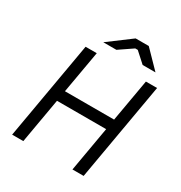

<svg xmlns="http://www.w3.org/2000/svg" viewBox="-204 -1046 1123 1191"><g transform="rotate(30 357.0 -450.0)"><path d="M610 -700 557 -397H205L258 -700H178L56 0H136L192 -321H544L488 0H568L690 -700ZM259 -779H353L450 -845H468L541 -779H633L515 -900H421Z"/></g></svg>

Font: Fixel Display
Style: Italic
Weight: 400
Italic angle: -10°
Designer: AlfaBravo + MacPaw
Foundry: Kyrylo Tkachov, Marchela Mozhyna, Serhii Makarenko, Maria Weinstein, Zakhar Kryvoshyya
Version: Version 1.210;Glyphs 3.2 (3217)